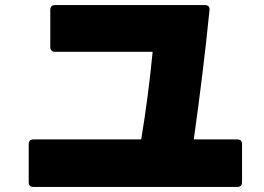

<svg xmlns="http://www.w3.org/2000/svg" viewBox="-20 -742 1040 756"><path d="M112 -6H914C927 -6 933 -12 933 -25V-174C933 -187 927 -193 914 -193H743C767 -363 788 -533 805 -703C806 -715 800 -722 787 -722H197C185 -722 178 -716 178 -703V-557C178 -545 185 -538 197 -538H581C570 -423 555 -308 536 -193H112C99 -193 93 -187 93 -174V-25C93 -12 99 -6 112 -6Z"/></svg>

Font: LINE Seed JP App_OTF ExtraBold
Style: Regular
Weight: 800
Designer: LINE & Fontrix & Fontworks
Version: Version 1.013